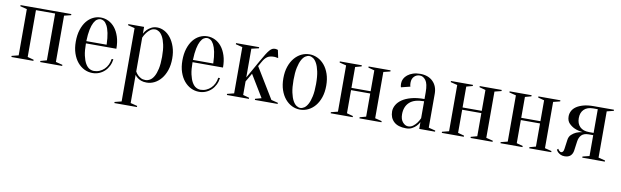

<svg xmlns="http://www.w3.org/2000/svg" viewBox="-45 -956 5420 1676"><g transform="rotate(10 2665.0 -117.5)"><path d="M35 -460H485V-450L425 -435V-25L485 -10V0H290V-10L345 -25V-440H175V-25L230 -10V0H35V-10L95 -25V-435L35 -450Z M655 -230Q655 -166 664.5 -123Q674 -80 689.5 -53.5Q705 -27 724.5 -16Q744 -5 765 -5Q791 -5 814 -15Q837 -25 855 -42Q873 -59 884.5 -83Q896 -107 900 -135H915Q911 -103 897.5 -75.5Q884 -48 863 -28Q842 -8 814.5 3.5Q787 15 755 15Q717 15 683 -1.5Q649 -18 622.5 -49.5Q596 -81 580.5 -126.5Q565 -172 565 -230Q565 -290 580 -336Q595 -382 619.5 -412.5Q644 -443 676.5 -459Q709 -475 745 -475Q781 -475 813.5 -459Q846 -443 870.5 -412.5Q895 -382 910 -336Q925 -290 925 -230ZM745 -460Q730 -460 715 -450.5Q700 -441 687 -417Q674 -393 665.5 -352.5Q657 -312 655 -250H835Q833 -312 824.5 -352.5Q816 -393 803 -417Q790 -441 775 -450.5Q760 -460 745 -460Z M1050 -435 990 -450V-460H1130V-400Q1140 -420 1157 -437Q1171 -451 1193 -463Q1215 -475 1245 -475Q1277 -475 1308.5 -458.5Q1340 -442 1364.5 -410.5Q1389 -379 1404.5 -333.5Q1420 -288 1420 -230Q1420 -172 1404.5 -126.5Q1389 -81 1363 -49.5Q1337 -18 1304 -1.5Q1271 15 1235 15Q1206 15 1186.5 7.5Q1167 0 1154 -10Q1139 -21 1130 -35V215L1190 230V240H990V230L1050 215ZM1220 -5Q1241 -5 1260.5 -16Q1280 -27 1295.5 -53.5Q1311 -80 1320.5 -123Q1330 -166 1330 -230Q1330 -294 1320.5 -337Q1311 -380 1296.5 -406Q1282 -432 1264.5 -443.5Q1247 -455 1230 -455Q1205 -455 1187 -441Q1169 -427 1156 -410Q1141 -390 1130 -365V-65Q1139 -48 1152 -35Q1163 -24 1180 -14.5Q1197 -5 1220 -5Z M1600 -230Q1600 -166 1609.5 -123Q1619 -80 1634.5 -53.5Q1650 -27 1669.5 -16Q1689 -5 1710 -5Q1736 -5 1759 -15Q1782 -25 1800 -42Q1818 -59 1829.5 -83Q1841 -107 1845 -135H1860Q1856 -103 1842.5 -75.5Q1829 -48 1808 -28Q1787 -8 1759.5 3.5Q1732 15 1700 15Q1662 15 1628 -1.5Q1594 -18 1567.5 -49.5Q1541 -81 1525.5 -126.5Q1510 -172 1510 -230Q1510 -290 1525 -336Q1540 -382 1564.5 -412.5Q1589 -443 1621.5 -459Q1654 -475 1690 -475Q1726 -475 1758.5 -459Q1791 -443 1815.5 -412.5Q1840 -382 1855 -336Q1870 -290 1870 -230ZM1690 -460Q1675 -460 1660 -450.5Q1645 -441 1632 -417Q1619 -393 1610.5 -352.5Q1602 -312 1600 -250H1780Q1778 -312 1769.5 -352.5Q1761 -393 1748 -417Q1735 -441 1720 -450.5Q1705 -460 1690 -460Z M2129 -221 2085 -145V-25L2140 -10V0H1945V-10L2005 -25V-435L1945 -450V-460H2150V-450L2085 -435V-180L2175 -340Q2198 -381 2214 -406.5Q2230 -432 2242.5 -446Q2255 -460 2266 -465Q2277 -470 2290 -470Q2295 -470 2300 -469Q2305 -468 2308 -467Q2312 -466 2315 -465L2330 -395Q2324 -396 2318 -397Q2313 -398 2306.5 -399Q2300 -400 2295 -400Q2254 -400 2233 -385Q2212 -370 2195 -340L2170 -296L2335 -25L2395 -10V0H2193V-10L2248 -25Z M2595 -460Q2578 -460 2560.5 -448.5Q2543 -437 2528.5 -410.5Q2514 -384 2504.5 -340Q2495 -296 2495 -230Q2495 -164 2504.5 -120Q2514 -76 2528.5 -49.5Q2543 -23 2560.5 -11.5Q2578 0 2595 0Q2612 0 2629.5 -11.5Q2647 -23 2661.5 -49.5Q2676 -76 2685.5 -120Q2695 -164 2695 -230Q2695 -296 2685.5 -340Q2676 -384 2661.5 -410.5Q2647 -437 2629.5 -448.5Q2612 -460 2595 -460ZM2595 -475Q2632 -475 2666.5 -458.5Q2701 -442 2727.5 -410.5Q2754 -379 2769.5 -333.5Q2785 -288 2785 -230Q2785 -172 2769.5 -126.5Q2754 -81 2727.5 -49.5Q2701 -18 2666.5 -1.5Q2632 15 2595 15Q2557 15 2523 -1.5Q2489 -18 2462.5 -49.5Q2436 -81 2420.5 -126.5Q2405 -172 2405 -230Q2405 -288 2420.5 -333.5Q2436 -379 2462.5 -410.5Q2489 -442 2523 -458.5Q2557 -475 2595 -475Z M3120 -450V-460H3315V-450L3255 -435V-25L3315 -10V0H3120V-10L3175 -25V-230H3005V-25L3060 -10V0H2865V-10L2925 -25V-435L2865 -450V-460H3060V-450L3005 -435V-250H3175V-435Z M3650 -245Q3563 -245 3521.5 -206.5Q3480 -168 3480 -100Q3480 -55 3502 -30Q3524 -5 3550 -5Q3574 -5 3592.5 -19Q3611 -33 3624 -50Q3639 -69 3650 -95ZM3575 -460Q3545 -460 3525 -439.5Q3505 -419 3505 -385Q3505 -377 3505.5 -371Q3506 -365 3507 -360Q3508 -355 3510 -350L3430 -330Q3428 -333 3427 -338Q3426 -343 3425.5 -349Q3425 -355 3425 -365Q3425 -386 3435 -405.5Q3445 -425 3464.5 -440.5Q3484 -456 3511.5 -465.5Q3539 -475 3575 -475Q3647 -475 3688.5 -434Q3730 -393 3730 -325V-25L3790 -10V0H3650V-60Q3639 -39 3622 -22Q3608 -8 3586.5 3.5Q3565 15 3535 15Q3463 15 3426.5 -19Q3390 -53 3390 -110Q3390 -138 3405.5 -166Q3421 -194 3452.5 -216Q3484 -238 3533 -251.5Q3582 -265 3650 -265V-325Q3650 -400 3627.5 -430Q3605 -460 3575 -460Z M4105 -450V-460H4300V-450L4240 -435V-25L4300 -10V0H4105V-10L4160 -25V-230H3990V-25L4045 -10V0H3850V-10L3910 -25V-435L3850 -450V-460H4045V-450L3990 -435V-250H4160V-435Z M4625 -450V-460H4820V-450L4760 -435V-25L4820 -10V0H4625V-10L4680 -25V-230H4510V-25L4565 -10V0H4370V-10L4430 -25V-435L4370 -450V-460H4565V-450L4510 -435V-250H4680V-435Z M5115 -210Q5073 -210 5052 -189Q5031 -168 5026 -130L5015 -50Q5011 -20 4992.5 -2.5Q4974 15 4940 15Q4919 15 4905 8Q4891 1 4882 -7Q4871 -17 4865 -30L4875 -40Q4879 -32 4884 -27Q4889 -22 4894 -18.5Q4899 -15 4905 -15Q4913 -15 4920 -23Q4927 -31 4929 -50L4940 -130Q4944 -160 4963 -177.5Q4982 -195 5004 -205Q5030 -216 5060 -220Q5019 -224 4987 -238Q4960 -250 4937.5 -272.5Q4915 -295 4915 -335Q4915 -359 4926.5 -382Q4938 -405 4962.5 -422Q4987 -439 5024.5 -449.5Q5062 -460 5115 -460H5295V-450L5235 -435V-25L5295 -10V0H5095V-10L5155 -25V-210ZM5155 -230V-440H5115Q5062 -440 5033.5 -412Q5005 -384 5005 -335Q5005 -286 5033.5 -258Q5062 -230 5115 -230Z"/></g></svg>

Font: Oranienbaum
Style: Regular
Weight: 400
Designer: Oleg Pospelov and Jovanny Lemonad
Foundry: Oleg Pospelov and jovanny Lemonad
Version: Version 1.001; ttfautohint (v0.91) -l 8 -r 50 -G 200 -x 0 -w